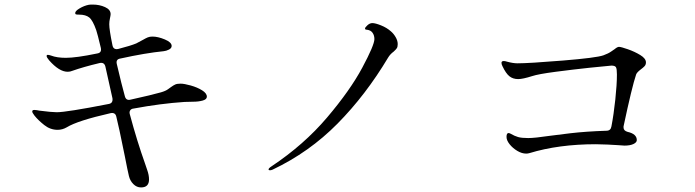

<svg xmlns="http://www.w3.org/2000/svg" viewBox="-20 -794 3040 840"><path d="M885 -371Q885 -359 866.5 -354Q848 -349 826 -349Q801 -349 787 -348Q682 -341 564 -319Q554 -318 549.5 -311Q545 -304 548 -294Q579 -178 615 -77Q616 -73 624 -50.5Q632 -28 632 -9Q632 26 597 26Q578 26 563.5 11.5Q549 -3 544 -24Q539 -44 526 -111L503 -222L489 -283Q485 -303 464 -299Q319 -266 272 -237Q253 -226 232 -226Q200 -226 173.5 -247Q147 -268 131 -288Q121 -301 121 -306Q121 -313 130 -313Q136 -313 141.5 -312Q147 -311 152 -310Q206 -303 228 -303Q271 -303 455 -339Q475 -342 472 -364L441 -503Q436 -523 415 -518Q344 -501 296 -484Q287 -480 276 -480Q239 -480 195 -530Q184 -543 184 -549Q184 -554 189 -554Q194 -554 203 -551Q229 -541 268 -541Q313 -541 405 -560Q426 -563 421 -585Q406 -648 401 -662Q386 -705 370.5 -717.5Q355 -730 326 -730Q317 -730 313 -731Q309 -732 309 -737Q309 -746 328.5 -757.5Q348 -769 368 -773Q374 -774 386 -774Q415 -774 439.5 -763Q464 -752 464 -732Q464 -727 461 -713.5Q458 -700 458 -688Q458 -664 472 -596Q476 -575 498 -580Q552 -594 576 -604Q581 -606 606 -620Q618 -627 626.5 -630.5Q635 -634 647 -634Q671 -634 701 -621.5Q731 -609 731 -593Q731 -583 719 -577Q707 -571 696 -570Q616 -562 507 -538Q486 -535 491 -514Q513 -420 526 -374Q531 -353 551 -358Q646 -379 684 -390Q705 -396 715.5 -404Q726 -412 728 -413Q739 -421 747 -424.5Q755 -428 770 -428Q786 -428 814.5 -420Q843 -412 864 -399Q885 -386 885 -371Z M1161 -49Q1155 -49 1155 -53Q1155 -58 1169 -67Q1310 -161 1411 -280Q1512 -399 1565 -498Q1618 -597 1618 -623Q1618 -639 1610 -650.5Q1602 -662 1585 -664Q1577 -664 1577 -669Q1577 -674 1587.5 -683.5Q1598 -693 1609 -693Q1622 -693 1647 -683Q1672 -673 1690 -657Q1702 -647 1711 -631.5Q1720 -616 1720 -601Q1720 -589 1716 -583Q1712 -577 1702 -568Q1687 -557 1678 -542Q1580 -378 1456.5 -253Q1333 -128 1173 -52Q1166 -49 1161 -49Z M2806 -521Q2806 -511 2800 -504.5Q2794 -498 2783 -490Q2766 -477 2763 -468Q2745 -415 2708 -241V-236Q2708 -222 2726 -217Q2766 -208 2766 -181Q2766 -171 2751.5 -164Q2737 -157 2712 -157L2683 -159Q2669 -160 2638.5 -161.5Q2608 -163 2587 -163Q2424 -163 2296 -124Q2289 -122 2282 -122Q2263 -122 2243 -134Q2223 -146 2209.5 -163Q2196 -180 2196 -195Q2196 -212 2205 -212Q2208 -212 2214 -209Q2231 -199 2246.5 -194.5Q2262 -190 2291 -190Q2319 -190 2387 -200L2475 -211Q2543 -219 2633 -222Q2652 -222 2655 -241Q2665 -293 2672 -358.5Q2679 -424 2679 -468Q2679 -492 2675 -499.5Q2671 -507 2655 -507Q2629 -505 2558.5 -497.5Q2488 -490 2411.5 -480Q2335 -470 2308 -461Q2267 -448 2247 -448Q2224 -448 2208.5 -460.5Q2193 -473 2178 -505Q2174 -513 2174 -519Q2174 -527 2184 -527Q2190 -527 2199 -524Q2225 -517 2244 -517Q2294 -517 2441.5 -529Q2589 -541 2620 -552Q2642 -560 2654.5 -569Q2667 -578 2669 -579Q2681 -589 2688 -589Q2697 -589 2727 -578.5Q2757 -568 2781.5 -553Q2806 -538 2806 -521Z"/></svg>

Font: Shippori Mincho B1
Style: Regular
Weight: 400
Designer: FONTDASU
Foundry: FONTDASU / Google Inc. / but / Adobe
Version: Version 3.110; ttfautohint (v1.8.3)